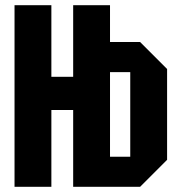

<svg xmlns="http://www.w3.org/2000/svg" viewBox="-20 -720 690 740"><path d="M36 0V-700H178V-424H262V-700H404V-558H520L624 -454V-104L520 0H262V-296H178V0ZM482 -442H404V-116H482Z"/></svg>

Font: Tektur Condensed SemiBold
Style: Regular
Weight: 600
Width: 3
Designer: Adam Jagosz
Foundry: Adam Jagosz
Version: Version 1.005;gftools[0.9.30]